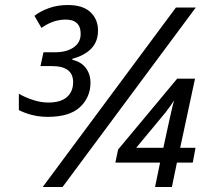

<svg xmlns="http://www.w3.org/2000/svg" viewBox="-20 -744 833 764"><path d="M170 -279Q137 -279 107.5 -286.5Q78 -294 55 -306V-371Q81 -356 112 -346Q143 -336 172 -336Q222 -336 246.5 -358Q271 -380 271 -417Q271 -481 187 -481H141L153 -536H199Q245 -536 273 -555.5Q301 -575 301 -609Q301 -668 237 -666Q211 -665 188.5 -656.5Q166 -648 145 -633L117 -681Q140 -699 174 -711.5Q208 -724 250 -724Q310 -724 340 -695.5Q370 -667 370 -623Q370 -578 343 -550.5Q316 -523 268 -510V-506Q303 -498 321.5 -473.5Q340 -449 340 -415Q340 -357 298.5 -318Q257 -279 170 -279ZM150 0 680 -714H759L229 0ZM597 0 617 -97H439L450 -149L685 -431H756L697 -156H758L747 -97H684L664 0ZM522 -156H630L650 -248Q656 -274 661 -297.5Q666 -321 673 -345Q669 -338 659.5 -324.5Q650 -311 639 -297Q628 -283 620 -274Z"/></svg>

Font: Noto Sans
Style: Italic
Weight: 400
Italic angle: -12°
Designer: Monotype Design Team
Foundry: Monotype Imaging Inc.
Version: Version 2.013; ttfautohint (v1.8.4.7-5d5b)